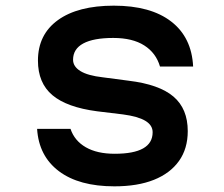

<svg xmlns="http://www.w3.org/2000/svg" viewBox="-20 -641 790 678"><path d="M229 -186Q243 -144 283 -121Q323 -98 385 -98Q452 -98 485.5 -117Q519 -136 519 -174Q519 -199 493 -214.5Q467 -230 414 -237L323 -248Q216 -262 165 -305Q114 -348 114 -427Q114 -519 184.5 -570Q255 -621 382 -621Q512 -621 584.5 -565Q657 -509 662 -406H545Q531 -454 489.5 -480.5Q448 -507 380 -507Q310 -507 274 -487.5Q238 -468 238 -430Q238 -406 264 -390Q290 -374 343 -368L434 -356Q542 -343 592.5 -300Q643 -257 643 -178Q643 -116 612 -72.5Q581 -29 523.5 -6Q466 17 384 17Q259 17 188 -36.5Q117 -90 111 -186Z"/></svg>

Font: Martian Mono SemiExpanded Medium
Style: Regular
Weight: 500
Width: 6
Designer: Roman Shamin
Foundry: Evil Martians
Version: Version 1.000